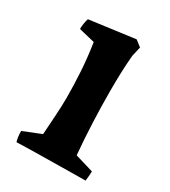

<svg xmlns="http://www.w3.org/2000/svg" viewBox="-126 -533 537 605"><g transform="rotate(30 143.0 -231.0)"><path d="M28 4Q23 -13 23 -34L88 -60Q90 -91 92.5 -129Q95 -167 95 -196Q95 -242 92 -290.5Q89 -339 81 -391L23 -405Q23 -424 29 -444L194 -466L216 -449L208 -414Q205 -381 204 -349Q203 -317 203 -283Q203 -229 205.5 -169.5Q208 -110 213 -55L280 -35Q280 -27 279 -17.5Q278 -8 277 0Q256 0 223 0.5Q190 1 153.5 1.5Q117 2 83.5 2.5Q50 3 28 4Z"/></g></svg>

Font: Labrada SemiBold
Style: Regular
Weight: 600
Designer: Mercedes Jáuregui
Foundry: Omnibus-Type Team
Version: Version 1.000; ttfautohint (v1.8.4.7-5d5b)